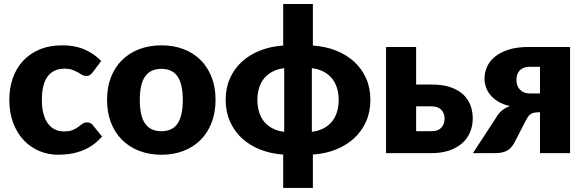

<svg xmlns="http://www.w3.org/2000/svg" viewBox="-20 -748 2858 938"><path d="M433.5 -395.5Q426.5 -387 420 -382Q413.5 -377 401.5 -377Q390 -377 380.8 -382.5Q371.5 -388 360 -394.8Q348.5 -401.5 333 -407Q317.5 -412.5 294.5 -412.5Q266 -412.5 245.2 -402Q224.5 -391.5 211 -372Q197.5 -352.5 191 -324.2Q184.5 -296 184.5 -260.5Q184.5 -186 213.2 -146Q242 -106 292.5 -106Q319.5 -106 335.2 -112.8Q351 -119.5 362 -127.8Q373 -136 382.2 -143Q391.5 -150 405.5 -150Q424 -150 433.5 -136.5L478.5 -81Q454.5 -53.5 428 -36.2Q401.5 -19 373.8 -9.2Q346 0.5 318 4.2Q290 8 263.5 8Q216 8 172.8 -10Q129.5 -28 96.8 -62.2Q64 -96.5 44.8 -146.5Q25.5 -196.5 25.5 -260.5Q25.5 -316.5 42.2 -365.2Q59 -414 91.8 -449.8Q124.5 -485.5 172.8 -506Q221 -526.5 284.5 -526.5Q345.5 -526.5 391.5 -507Q437.5 -487.5 474.5 -450Z M769 -526.5Q828 -526.5 876.5 -508Q925 -489.5 959.8 -455Q994.5 -420.5 1013.8 -371.2Q1033 -322 1033 -260.5Q1033 -198.5 1013.8 -148.8Q994.5 -99 959.8 -64.2Q925 -29.5 876.5 -10.8Q828 8 769 8Q709.5 8 660.8 -10.8Q612 -29.5 576.8 -64.2Q541.5 -99 522.2 -148.8Q503 -198.5 503 -260.5Q503 -322 522.2 -371.2Q541.5 -420.5 576.8 -455Q612 -489.5 660.8 -508Q709.5 -526.5 769 -526.5ZM769 -107Q822.5 -107 847.8 -144.8Q873 -182.5 873 -259.5Q873 -336.5 847.8 -374Q822.5 -411.5 769 -411.5Q714 -411.5 688.5 -374Q663 -336.5 663 -259.5Q663 -182.5 688.5 -144.8Q714 -107 769 -107Z M1503.5 -104Q1533 -107.5 1557.2 -119.2Q1581.5 -131 1598.8 -150.5Q1616 -170 1625.2 -197.5Q1634.5 -225 1634.5 -259.5Q1634.5 -294 1625.2 -321.5Q1616 -349 1598.8 -368.5Q1581.5 -388 1557.2 -399.8Q1533 -411.5 1503.5 -415ZM1368.5 -415Q1339 -411.5 1314.8 -399.8Q1290.5 -388 1273.2 -368.5Q1256 -349 1246.8 -321.5Q1237.5 -294 1237.5 -259.5Q1237.5 -225 1246.8 -197.5Q1256 -170 1273.2 -150.5Q1290.5 -131 1314.8 -119.2Q1339 -107.5 1368.5 -104ZM1508.5 -525.5Q1569.5 -521.5 1621 -501.2Q1672.5 -481 1710 -446.8Q1747.5 -412.5 1768.5 -365.5Q1789.5 -318.5 1789.5 -260.5Q1789.5 -202 1768.5 -154.5Q1747.5 -107 1710 -72.5Q1672.5 -38 1621 -17.5Q1569.5 3 1508.5 7V170H1363.5V7Q1302.5 3 1251 -17.5Q1199.5 -38 1162 -72.5Q1124.5 -107 1103.5 -154.5Q1082.5 -202 1082.5 -260.5Q1082.5 -318.5 1103.5 -365.5Q1124.5 -412.5 1162 -446.8Q1199.5 -481 1251 -501.2Q1302.5 -521.5 1363.5 -525.5V-728.5H1508.5Z M2089 -107Q2120 -107 2136 -124.2Q2152 -141.5 2152 -169.5Q2152 -181 2148.2 -191.8Q2144.5 -202.5 2136.8 -210.8Q2129 -219 2117 -223.8Q2105 -228.5 2089 -228.5H2013V-107ZM2088.5 -335Q2143 -335 2181.2 -321.8Q2219.5 -308.5 2243.5 -285.8Q2267.5 -263 2278.5 -233Q2289.5 -203 2289.5 -170Q2289.5 -132.5 2276 -101.2Q2262.5 -70 2236.8 -47.5Q2211 -25 2173.8 -12.5Q2136.5 0 2089.5 0H1866V-518.5H2013V-335Z M2618 -291.5V-421.5H2567.5Q2549 -421.5 2536.5 -415.8Q2524 -410 2516.5 -400.8Q2509 -391.5 2506 -380Q2503 -368.5 2503 -357.5Q2503 -327 2521 -309.2Q2539 -291.5 2567.5 -291.5ZM2765 -518.5V0H2618V-199.5H2612.5Q2596.5 -199.5 2586.2 -196.5Q2576 -193.5 2569.2 -188Q2562.5 -182.5 2558 -175.2Q2553.5 -168 2549 -159.5L2493 -51Q2485.5 -38 2477.5 -28.5Q2469.5 -19 2458.5 -12.8Q2447.5 -6.5 2432.8 -3.2Q2418 0 2397.5 0H2290.5L2403.5 -173Q2416 -195 2432.5 -208.5Q2449 -222 2471.5 -230Q2437 -237.5 2413.2 -252Q2389.5 -266.5 2374.8 -285Q2360 -303.5 2353.5 -324Q2347 -344.5 2347 -363.5Q2347 -393.5 2359.2 -421.2Q2371.5 -449 2397.8 -470.8Q2424 -492.5 2464.8 -505.5Q2505.5 -518.5 2563 -518.5Z"/></svg>

Font: Lato ExtraBold
Style: Regular
Weight: 800
Designer: Lukasz Dziedzic with Adam Twardoch and Botio Nikoltchev
Foundry: tyPoland Lukasz Dziedzic
Version: Version 2.015; 2015-08-06; http://www.latofonts.com/